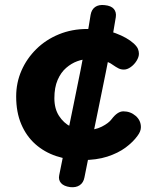

<svg xmlns="http://www.w3.org/2000/svg" viewBox="-20 -783 623 786"><path d="M527.9 -604.7Q541.1 -592.2 544.9 -582.4Q548.7 -572.6 548.7 -563Q548.7 -549.7 539.2 -534.2Q529.7 -518.8 515.3 -508.5Q500.9 -498.2 487.3 -498.2Q474.7 -498.2 464.8 -503.3Q454.9 -508.3 440.8 -518.1Q425.7 -529.8 399.6 -535.4Q373.4 -541 340.7 -541Q319.9 -541 296.1 -532.3Q272.2 -523.6 250.7 -505Q229.2 -486.4 215.9 -455.7Q202.6 -424.9 202.6 -381Q202.6 -337.9 221.5 -308.7Q240.4 -279.4 269.3 -264.7Q298.1 -250 327.3 -250Q368.1 -250 396.7 -264.5Q425.2 -279 437.1 -295.3Q461.1 -327.2 485 -327.2Q513.9 -327.2 535.3 -308.7Q556.8 -290.1 556.8 -262.3Q556.8 -245.1 542.8 -226.8Q525.2 -202.1 494.5 -179.2Q463.8 -156.3 419.4 -141.9Q375.1 -127.6 315.1 -127.6Q259.1 -127.6 210.2 -144Q161.2 -160.4 124.6 -193Q87.9 -225.6 67.1 -274.4Q46.2 -323.3 46.2 -388Q46.2 -444.4 67.9 -494Q89.6 -543.6 128.8 -582.2Q168 -620.8 221.3 -642.6Q274.6 -664.4 336.8 -664.4Q406.3 -664.4 453.6 -646.9Q500.8 -629.3 527.9 -604.7ZM350.9 -722.1Q354.7 -743.9 369.4 -754.3Q384.2 -764.8 408.8 -762Q435.1 -759.4 446.1 -746.3Q457.1 -733.1 454.1 -713.1Q448.1 -673.9 437.6 -615.2Q427.1 -556.4 413 -486.2Q398.9 -416 383.4 -340.8Q367.9 -265.6 352.9 -192.3Q337.9 -119.1 325.7 -56.7Q321.7 -35.1 306.3 -24.8Q291 -14.4 267.2 -17Q241.1 -20.6 229.8 -33.6Q218.4 -46.7 222.4 -65.7Q234.7 -128.1 249.7 -201.3Q264.7 -274.6 280.2 -349.8Q295.7 -425 309.7 -495.2Q323.7 -565.4 334.3 -624.2Q344.9 -682.9 350.9 -722.1Z"/></svg>

Font: Playpen Sans Deva
Style: Regular
Weight: 400
Designer: Pooja Saxena, Gunjan Panchal, Laura Meseguer, Veronika Burian, José Scaglione
Foundry: TypeTogether
Version: Version 2.000